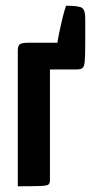

<svg xmlns="http://www.w3.org/2000/svg" viewBox="-20 -649 327 669"><path d="M42 0V-472Q42 -491 50 -495.5Q58 -500 77 -500H180Q182 -514 186.5 -536Q191 -558 197 -583Q203 -608 210 -629Q253 -629 265 -622Q277 -615 277 -586V-500Q277 -458 275.5 -438Q274 -418 268 -412.5Q262 -407 247 -407H154V-22Q154 -11 149.5 -6.5Q145 -2 121.5 -1Q98 0 42 0Z"/></svg>

Font: Yanone Kaffeesatz
Style: Bold
Weight: 700
Designer: Yanone (Cyrillic: Daniel Pouzeot, Huerta Tipografica, and Cyreal)
Foundry: Yanone
Version: Version 2.003